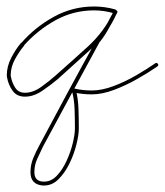

<svg xmlns="http://www.w3.org/2000/svg" viewBox="-20 -277 508 592"><path d="M331 -236Q301 -245 270 -245Q206 -245 151 -214.5Q96 -184 54 -137Q54 -137 54 -137Q54 -137 55 -137Q55 -137 55 -137Q55 -137 55 -137Q39 -118 26 -94Q13 -70 13 -45Q13 -42 14 -39Q17 -22 27 -6.5Q37 9 57 9Q82 9 107 -9Q132 -27 150 -43Q201 -88 251 -133.5Q301 -179 331 -242Q333 -248 338 -245Q344 -242 341 -237Q329 -215 316.5 -191.5Q304 -168 288 -148Q288 -148 288 -149Q288 -149 288 -149Q244 -68 200 13Q156 94 112 176Q112 176 112 176Q112 176 112 176Q112 176 112 176Q112 176 112 176Q103 195 94.5 213.5Q86 232 86 254Q86 281 112 283Q114 283 116 283Q138 283 155.5 264.5Q173 246 185.5 218.5Q198 191 204.5 164Q211 137 211 119Q211 91 210 60.5Q209 30 202 4Q201 1 204 -2Q206 -4 209 -4Q236 2 263 2Q294 2 330 -11.5Q366 -25 399.5 -44.5Q433 -64 459 -82Q463 -85 467 -80Q470 -76 465 -72Q439 -54 404 -34Q369 -14 332 0Q295 14 263 14Q235 14 207 8Q204 7 209 3Q213 -2 214 0Q221 28 222 59.5Q223 91 223 119Q223 139 215.5 169Q208 199 194 227.5Q180 256 160.5 275.5Q141 295 116 295Q114 295 112 295Q74 292 74 254Q74 231 82.5 210.5Q91 190 102 170Q102 170 102 170Q102 170 102 170Q102 170 102 170Q102 170 102 170Q145 89 189 7.5Q233 -74 278 -155Q278 -155 278 -155Q278 -156 278 -156Q295 -175 307 -198Q319 -221 331 -243Q333 -248 339 -245Q344 -243 341 -238Q312 -172 261 -126Q210 -80 158 -33Q138 -16 111 2.5Q84 21 57 21Q32 21 19 3Q6 -15 2 -37Q1 -41 1 -45Q1 -72 14.5 -98.5Q28 -125 45 -145Q45 -145 45 -145Q45 -145 45 -145Q46 -145 46 -145Q46 -145 46 -145Q89 -194 146.5 -225.5Q204 -257 270 -257Q303 -257 335 -248Q340 -246 339 -240Q337 -235 331 -236Z"/></svg>

Font: FRB American Cursive Guidelines Thin
Style: Italic
Weight: 100
Italic angle: -25°
Version: Version 2.0;Modular Font Editor K font №1